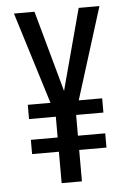

<svg xmlns="http://www.w3.org/2000/svg" viewBox="-52 -753 533 792"><g transform="rotate(-5 214.5 -357.0)"><path d="M214 -378 304 -714H390L271 -334H368V-275H255V-189H368V-130H255V0H171V-130H60V-189H171V-275H60V-334H154L36 -714H121Z"/></g></svg>

Font: Noto Sans Malayalam ExtraCondensed
Style: Regular
Weight: 400
Width: 2
Designer: Jelle Bosma - Monotype Design Team
Foundry: Monotype Imaging Inc.
Version: Version 2.104; ttfautohint (v1.8.4.7-5d5b)